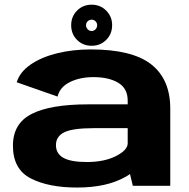

<svg xmlns="http://www.w3.org/2000/svg" viewBox="-20 -812 828 839"><path d="M560.5 0 548 -51.5Q538.5 -44.5 527 -38.5Q446 7.5 316.5 7.5Q192 7.5 114.2 -32.5Q36.5 -72.5 36.5 -175.5Q36.5 -272.5 118.5 -314.2Q200.5 -356 365 -356H538V-372.5Q538 -425.5 496.8 -450.2Q455.5 -475 388.5 -475Q329 -475 285.2 -453.2Q241.5 -431.5 231.5 -390L53 -452.5Q66.5 -497 112.8 -529.2Q159 -561.5 227.8 -578.8Q296.5 -596 376.5 -596Q557.5 -596 640.8 -530.8Q724 -465.5 724 -337.5V0ZM538 -186V-252H390.5Q297.5 -252 261 -234Q224.5 -216 224.5 -178Q224.5 -140.5 257.2 -122.2Q290 -104 359 -104Q435.5 -104 486.8 -130Q538 -156 538 -186ZM380.5 -612Q342 -612 316.5 -637.8Q291 -663.5 291 -702Q291 -739.5 316.5 -765.5Q342 -791.5 380.5 -791.5Q418.5 -791.5 444.2 -765.5Q470 -739.5 470 -702Q470 -663.5 444.2 -637.8Q418.5 -612 380.5 -612ZM380.5 -676.5Q390.5 -676.5 397.5 -684Q404.5 -691.5 404.5 -702Q404.5 -712 397.5 -719Q390.5 -726 380.5 -726Q370.5 -726 363.2 -719Q356 -712 356 -702Q356 -691.5 363.2 -684Q370.5 -676.5 380.5 -676.5Z"/></svg>

Font: Anybody ExtraExpanded Regular
Style: Bold
Weight: 700
Width: 8
Designer: Tyler Finck
Foundry: Etcetera Type Company
Version: Version 1.010; ttfautohint (v1.8.3) -l 8 -r 50 -G 200 -x 14 